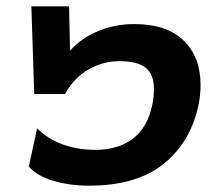

<svg xmlns="http://www.w3.org/2000/svg" viewBox="-20 -571 678 606"><path d="M71 -45 97 -166Q131 -132 178.5 -115Q226 -98 280 -98Q353 -98 399 -133Q445 -168 460 -237Q466 -267 466 -290Q466 -335 440.5 -356.5Q415 -378 356 -378Q305 -378 259 -351.5Q213 -325 185 -274H88L79 -551H198L201 -411Q237 -451 290 -473Q343 -495 404 -495Q506 -495 559.5 -443Q613 -391 613 -304Q613 -269 606 -237Q581 -122 496 -53.5Q411 15 261 15Q200 15 149 0Q98 -15 71 -45Z"/></svg>

Font: Prompt Semibold
Style: Italic
Weight: 600
Italic angle: -12°
Designer: Katatrad Team
Foundry: CadsonDemak
Version: Version 1.000